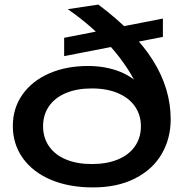

<svg xmlns="http://www.w3.org/2000/svg" viewBox="-20 -804 805 838"><path d="M36 -254Q36 -331 77.5 -390.5Q119 -450 193.5 -483Q268 -516 364 -516Q440 -516 502.5 -491.5Q565 -467 615 -410L589 -408Q543 -510 464 -599Q385 -688 276 -764L409 -784Q570 -664 647.5 -540.5Q725 -417 725 -283Q725 -200 686 -132.5Q647 -65 570 -25.5Q493 14 386 14Q281 14 202 -19.5Q123 -53 79.5 -114Q36 -175 36 -254ZM595 -253Q595 -302 569 -339.5Q543 -377 494.5 -397.5Q446 -418 381 -418Q316 -418 268 -398Q220 -378 194 -340.5Q168 -303 168 -253Q168 -203 194 -165.5Q220 -128 268 -108Q316 -88 381 -88Q446 -88 494.5 -108Q543 -128 569 -165.5Q595 -203 595 -253ZM260 -639 691 -723V-643L260 -559Z"/></svg>

Font: Unbounded Variable
Style: Regular
Weight: 400
Designer: Luke Prowse, Jean-Baptiste Morizot, Fátima Lázaro, Florian Runge
Foundry: NaN
Version: Version 1.600;FEAKit 1.0